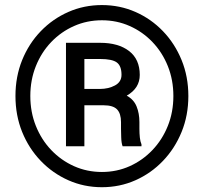

<svg xmlns="http://www.w3.org/2000/svg" viewBox="-20 -741 826 770"><path d="M42 -356Q42 -433.6 68.8 -500Q95.7 -566.4 143.6 -616Q191.4 -665.5 254.2 -693.1Q316.9 -720.7 388.7 -720.7Q460.4 -720.7 523.2 -693.1Q585.9 -665.5 633.5 -616Q681.2 -566.4 708.3 -500Q735.4 -433.6 735.4 -356Q735.4 -278.3 708.3 -211.9Q681.2 -145.5 633.5 -95.7Q585.9 -45.9 523.2 -18.1Q460.4 9.8 388.7 9.8Q316.9 9.8 254.2 -18.1Q191.4 -45.9 143.6 -95.7Q95.7 -145.5 68.8 -211.9Q42 -278.3 42 -356ZM101.6 -356Q101.6 -291.5 123.8 -236.1Q146 -180.7 185.5 -139.2Q225.1 -97.7 277.1 -74.5Q329.1 -51.3 388.7 -51.3Q448.2 -51.3 500 -74.5Q551.8 -97.7 591.3 -139.2Q630.9 -180.7 653.1 -236.1Q675.3 -291.5 675.3 -356Q675.3 -420.4 653.1 -475.8Q630.9 -531.2 591.3 -572.5Q551.8 -613.8 500 -636.7Q448.2 -659.7 388.7 -659.7Q329.1 -659.7 277.1 -636.7Q225.1 -613.8 185.5 -572.5Q146 -531.2 123.8 -475.8Q101.6 -420.4 101.6 -356ZM395.5 -318.8H318.4V-154.3H244.6V-569.3H381.8Q454.6 -569.3 497.6 -536.4Q540.5 -503.4 540.5 -440.4Q540.5 -387.2 488.3 -357.4Q516.6 -341.8 527.8 -314Q539.1 -286.1 539.1 -251.5V-224.1Q539.1 -206.1 540.8 -189.7Q542.5 -173.3 547.4 -162.1V-154.3H471.7Q466.8 -167 466.1 -190.4Q465.3 -213.9 465.3 -224.6V-251Q465.3 -285.6 449.5 -302.2Q433.6 -318.8 395.5 -318.8ZM381.8 -504.4H318.4V-384.3H380.4Q415 -384.3 441.2 -398.4Q467.3 -412.6 467.3 -440.9Q467.3 -476.6 448.5 -490.5Q429.7 -504.4 381.8 -504.4Z"/></svg>

Font: Vazirmatn RD Black
Style: Regular
Weight: 900
Designer: Saber Rastikerdar
Foundry: Saber Rastikerdar
Version: Version 32.102